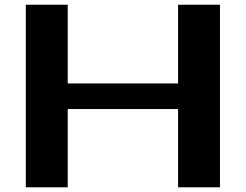

<svg xmlns="http://www.w3.org/2000/svg" viewBox="-20 -797 1046 817"><path d="M737.8 0V-333H268.1V0H89.8V-776.9H268.1V-441.9H737.8V-776.9H916V0Z"/></svg>

Font: Sporting Grotesque
Style: Bold
Weight: 700
Designer: Lucas LE BIHAN
Foundry: Lucas LE BIHAN
Version: Version 2.002;PS 2.2;hotconv 1.0.88;makeotf.lib2.5.647800